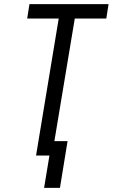

<svg xmlns="http://www.w3.org/2000/svg" viewBox="-20 -755 547 932"><path d="M194 157 220 0H155L265 -665H112L123 -735H507L496 -665H343L244 -70H308L271 157Z"/></svg>

Font: Iosevka Algr
Style: Italic
Weight: 400
Italic angle: -9°
Monospace: yes
Designer: Belleve Invis
Foundry: Belleve Invis
Version: Version 26.0.2; ttfautohint (v1.8.3)